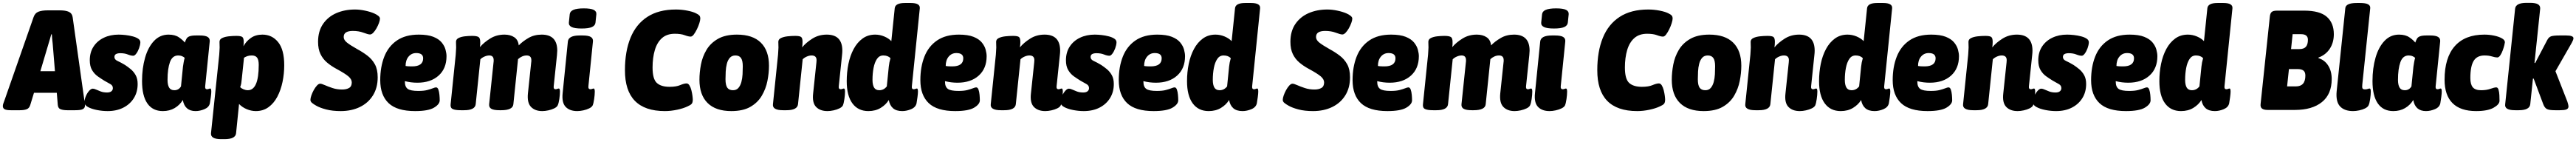

<svg xmlns="http://www.w3.org/2000/svg" viewBox="-58 -775 18192 1001"><path d="M18 2Q-13 2 -25.5 -5Q-38 -12 -38 -27Q-38 -36 -34.5 -45.5Q-31 -55 -27 -66L179 -654Q189 -683 213.5 -692.5Q238 -702 279 -702H365Q406 -702 428.5 -691.5Q451 -681 455 -654L538 -66Q540 -55 541 -45.5Q542 -36 542 -29Q541 -13 526.5 -5.5Q512 2 473 2H417Q390 2 371 -4.5Q352 -11 350 -36L343 -121H182L156 -36Q149 -12 130.5 -5Q112 2 83 2ZM285 -468 227 -273H330L314 -468Q312 -483 310.5 -499.5Q309 -516 308 -533H304Q299 -516 294.5 -499.5Q290 -483 285 -468Z M702 8Q665 8 626.5 0.5Q588 -7 562.5 -21Q537 -35 538 -55Q539 -76 548.5 -98Q558 -120 571.5 -135Q585 -150 597 -150Q607 -150 621 -143.5Q635 -137 654 -130Q673 -123 698 -123Q718 -123 728.5 -131.5Q739 -140 739 -154Q739 -173 720 -183Q701 -193 679 -206Q656 -220 632 -237Q608 -254 592 -281Q576 -308 576 -350Q576 -406 602.5 -446.5Q629 -487 675 -509Q721 -531 779 -531Q802 -531 828.5 -528Q855 -525 879.5 -518.5Q904 -512 919 -501.5Q934 -491 933 -475Q932 -457 924 -435Q916 -413 904.5 -397.5Q893 -382 883 -382Q867 -382 844.5 -391Q822 -400 791 -400Q773 -400 761.5 -394Q750 -388 750 -373Q750 -355 772.5 -345Q795 -335 825 -317Q845 -304 865.5 -287Q886 -270 900 -245Q914 -220 914 -183Q914 -126 887 -83Q860 -40 812.5 -16Q765 8 702 8Z M1092 8Q1020 8 982.5 -46Q945 -100 945 -204Q945 -294 966.5 -368.5Q988 -443 1030 -487Q1072 -531 1132 -531Q1178 -531 1206 -511.5Q1234 -492 1247 -475Q1253 -492 1259.5 -503Q1266 -514 1281.5 -519.5Q1297 -525 1327 -525H1352Q1392 -525 1408.5 -514.5Q1425 -504 1423 -483L1391 -168Q1388 -146 1404 -146Q1411 -146 1416.5 -148.5Q1422 -151 1427 -151Q1430 -151 1432 -146.5Q1434 -142 1434 -129Q1434 -116 1430.5 -89.5Q1427 -63 1424 -47Q1418 -19 1386 -5.5Q1354 8 1323 8Q1247 8 1233 -70Q1211 -34 1175 -13Q1139 8 1092 8ZM1173 -139Q1204 -139 1220 -166L1234 -305Q1236 -319 1239 -336Q1242 -353 1246 -367Q1241 -373 1228.5 -378.5Q1216 -384 1200 -384Q1159 -384 1142 -337Q1125 -290 1125 -212Q1125 -177 1136 -158Q1147 -139 1173 -139Z M1504 206Q1428 206 1432 164L1490 -389Q1490 -397 1491.5 -413Q1493 -429 1493 -440Q1493 -450 1492.5 -459.5Q1492 -469 1492 -480Q1492 -498 1511 -507Q1530 -516 1557.5 -519Q1585 -522 1611 -522Q1641 -522 1652 -515Q1663 -508 1663 -480Q1663 -465 1661 -449Q1680 -484 1713.5 -507.5Q1747 -531 1795 -531Q1863 -531 1906 -478Q1949 -425 1949 -315Q1949 -255 1937 -197.5Q1925 -140 1900.5 -93.5Q1876 -47 1838 -19.5Q1800 8 1749 8Q1716 8 1684 -5.5Q1652 -19 1630 -42L1609 164Q1605 206 1527 206ZM1692 -139Q1769 -139 1769 -318Q1769 -353 1757.5 -368.5Q1746 -384 1720 -384Q1702 -384 1689 -379.5Q1676 -375 1665 -368L1649 -216Q1648 -202 1645.5 -187.5Q1643 -173 1638 -161Q1646 -152 1661.5 -145.5Q1677 -139 1692 -139Z M2348 8Q2289 8 2245 -3.5Q2201 -15 2175 -30Q2157 -40 2145.5 -49.5Q2134 -59 2134 -71Q2134 -83 2140.5 -102Q2147 -121 2157.5 -140Q2168 -159 2180 -172Q2192 -185 2203 -185Q2213 -185 2235.5 -175Q2258 -165 2289.5 -154.5Q2321 -144 2358 -144Q2388 -144 2407 -155Q2426 -166 2426 -194Q2426 -216 2403 -236Q2380 -256 2317 -290Q2280 -310 2251 -334.5Q2222 -359 2205 -394Q2188 -429 2188 -480Q2188 -555 2223 -606Q2258 -657 2317 -682.5Q2376 -708 2449 -708Q2482 -708 2520 -700Q2558 -692 2585 -680Q2601 -673 2613 -663.5Q2625 -654 2625 -644Q2625 -632 2618 -613Q2611 -594 2600.5 -575.5Q2590 -557 2578 -544.5Q2566 -532 2555 -532Q2541 -532 2508.5 -544.5Q2476 -557 2433 -557Q2403 -557 2386 -547Q2369 -537 2369 -514Q2369 -493 2392.5 -474.5Q2416 -456 2464 -429Q2503 -408 2536 -383Q2569 -358 2589 -322Q2609 -286 2609 -230Q2609 -156 2575.5 -102.5Q2542 -49 2483 -20.5Q2424 8 2348 8Z M2873 8Q2745 8 2686 -48Q2627 -104 2627 -210Q2627 -303 2655.5 -375.5Q2684 -448 2744.5 -489.5Q2805 -531 2899 -531Q2963 -531 3002 -515.5Q3041 -500 3061 -475.5Q3081 -451 3088 -425Q3095 -399 3095 -379Q3095 -292 3039 -242Q2983 -192 2889 -192Q2844 -192 2801 -203V-199Q2801 -163 2821 -148.5Q2841 -134 2896 -134Q2935 -134 2959.5 -140.5Q2984 -147 2999 -153Q3014 -159 3021 -159Q3032 -159 3037.5 -143.5Q3043 -128 3045 -106.5Q3047 -85 3047 -68Q3047 -40 3006.5 -16Q2966 8 2873 8ZM2852 -307Q2930 -307 2930 -364Q2930 -401 2881 -401Q2848 -401 2827 -376Q2806 -351 2806 -310Q2817 -308 2829 -307.5Q2841 -307 2852 -307Z M3771 8Q3720 8 3691.5 -21.5Q3663 -51 3670 -118L3693 -335Q3694 -340 3694 -343.5Q3694 -347 3694 -351Q3694 -384 3661 -384Q3629 -384 3600 -358L3567 -40Q3563 2 3481 2H3470Q3429 2 3411.5 -8Q3394 -18 3396 -40L3427 -335Q3428 -341 3428 -344Q3428 -347 3428 -351Q3428 -384 3397 -384Q3381 -384 3363.5 -376.5Q3346 -369 3334 -357L3301 -40Q3296 2 3219 2H3196Q3156 2 3138.5 -6.5Q3121 -15 3124 -40L3160 -389Q3160 -397 3161.5 -413Q3163 -429 3163 -440Q3163 -450 3162.5 -459.5Q3162 -469 3162 -480Q3162 -498 3180 -507Q3198 -516 3224.5 -519Q3251 -522 3276 -522Q3306 -522 3319.5 -515Q3333 -508 3333 -480Q3334 -463 3331 -443Q3359 -476 3403.5 -503.5Q3448 -531 3504 -531Q3546 -531 3573.5 -512.5Q3601 -494 3605 -455Q3632 -483 3673 -507Q3714 -531 3767 -531Q3877 -531 3877 -418Q3877 -411 3876 -403Q3875 -395 3875 -387L3852 -168Q3849 -146 3865 -146Q3872 -146 3877.5 -148.5Q3883 -151 3888 -151Q3896 -151 3896 -129Q3896 -107 3891.5 -76.5Q3887 -46 3880 -32Q3874 -20 3855.5 -11Q3837 -2 3814 3Q3791 8 3771 8Z M4018 8Q3965 8 3936.5 -21.5Q3908 -51 3915 -118L3952 -483Q3957 -525 4035 -525H4056Q4097 -525 4114 -514.5Q4131 -504 4129 -483L4097 -168Q4094 -146 4112 -146Q4118 -146 4124 -148.5Q4130 -151 4134 -151Q4142 -151 4142 -129Q4142 -107 4137.5 -76.5Q4133 -46 4127 -32Q4121 -20 4102.5 -11Q4084 -2 4061 3Q4038 8 4018 8ZM4049 -574Q4000 -574 3978.5 -584.5Q3957 -595 3959 -616L3965 -674Q3967 -695 3991 -705.5Q4015 -716 4064 -716Q4114 -716 4134.5 -705.5Q4155 -695 4153 -674L4147 -616Q4145 -595 4122 -584.5Q4099 -574 4049 -574Z M4637 8Q4354 8 4355 -281Q4355 -412 4394 -508Q4433 -604 4513 -656Q4593 -708 4715 -708Q4755 -708 4796 -700Q4837 -692 4859 -680Q4874 -673 4880.5 -665.5Q4887 -658 4887 -644Q4887 -633 4880.5 -612Q4874 -591 4863.5 -569.5Q4853 -548 4841.5 -532.5Q4830 -517 4819 -517Q4803 -517 4776.5 -527Q4750 -537 4707 -537Q4651 -537 4616.5 -506.5Q4582 -476 4566 -422Q4550 -368 4550 -299Q4550 -218 4580 -190.5Q4610 -163 4670 -163Q4717 -163 4745 -175Q4773 -187 4790 -187Q4802 -187 4810.5 -173Q4819 -159 4824 -139.5Q4829 -120 4831.5 -101Q4834 -82 4834 -73Q4834 -52 4826 -43Q4818 -34 4797 -25Q4768 -11 4723.5 -1.5Q4679 8 4637 8Z M5106 8Q4996 8 4938.5 -49Q4881 -106 4881 -213Q4881 -264 4891.5 -319.5Q4902 -375 4930.5 -423Q4959 -471 5011.5 -501Q5064 -531 5146 -531Q5257 -531 5314.5 -474.5Q5372 -418 5372 -312Q5372 -260 5361 -204.5Q5350 -149 5321.5 -100.5Q5293 -52 5241 -22Q5189 8 5106 8ZM5118 -139Q5142 -139 5156 -155Q5170 -171 5177 -196.5Q5184 -222 5185.5 -251.5Q5187 -281 5187 -308Q5187 -348 5174.5 -366Q5162 -384 5135 -384Q5110 -384 5095.5 -367.5Q5081 -351 5074.5 -325.5Q5068 -300 5066.5 -271Q5065 -242 5065 -217Q5065 -175 5077.5 -157Q5090 -139 5118 -139Z M5785 8Q5733 8 5704.5 -21.5Q5676 -51 5684 -118L5707 -335Q5707 -340 5707.5 -343.5Q5708 -347 5708 -351Q5708 -384 5673 -384Q5657 -384 5639.5 -376.5Q5622 -369 5610 -357L5577 -40Q5572 2 5495 2H5472Q5395 2 5400 -40L5436 -389Q5436 -397 5437.5 -413Q5439 -429 5439 -440Q5439 -450 5438.5 -459.5Q5438 -469 5438 -480Q5438 -498 5457 -507Q5476 -516 5503.5 -519Q5531 -522 5557 -522Q5587 -522 5598 -515Q5609 -508 5609 -480Q5609 -460 5606 -441Q5633 -474 5678 -502.5Q5723 -531 5780 -531Q5890 -531 5890 -418Q5890 -411 5889.5 -403Q5889 -395 5888 -387L5865 -168Q5862 -146 5879 -146Q5885 -146 5891 -148.5Q5897 -151 5901 -151Q5909 -151 5909 -129Q5909 -107 5904.5 -76.5Q5900 -46 5894 -32Q5888 -20 5869.5 -11Q5851 -2 5828 3Q5805 8 5785 8Z M6074 8Q6001 8 5961 -46.5Q5921 -101 5921 -203Q5921 -266 5933 -324.5Q5945 -383 5970 -429.5Q5995 -476 6033 -503.5Q6071 -531 6122 -531Q6155 -531 6186 -518Q6217 -505 6236 -485L6260 -717Q6264 -754 6332 -754H6373Q6441 -754 6437 -716L6381 -168Q6378 -146 6394 -146Q6401 -146 6406.5 -148.5Q6412 -151 6417 -151Q6420 -151 6422 -146.5Q6424 -142 6424 -129Q6424 -116 6420.5 -89.5Q6417 -63 6414 -47Q6408 -19 6376 -5.5Q6344 8 6313 8Q6271 8 6248 -12Q6225 -32 6218 -70Q6198 -37 6161 -14.5Q6124 8 6074 8ZM6151 -139Q6183 -139 6204 -166L6218 -305Q6221 -335 6230 -365Q6212 -384 6179 -384Q6151 -384 6134.5 -359.5Q6118 -335 6110.5 -296Q6103 -257 6103 -212Q6103 -177 6114 -158Q6125 -139 6151 -139Z M6687 8Q6559 8 6500 -48Q6441 -104 6441 -210Q6441 -303 6469.5 -375.5Q6498 -448 6558.5 -489.5Q6619 -531 6713 -531Q6777 -531 6816 -515.5Q6855 -500 6875 -475.5Q6895 -451 6902 -425Q6909 -399 6909 -379Q6909 -292 6853 -242Q6797 -192 6703 -192Q6658 -192 6615 -203V-199Q6615 -163 6635 -148.5Q6655 -134 6710 -134Q6749 -134 6773.5 -140.5Q6798 -147 6813 -153Q6828 -159 6835 -159Q6846 -159 6851.5 -143.5Q6857 -128 6859 -106.5Q6861 -85 6861 -68Q6861 -40 6820.5 -16Q6780 8 6687 8ZM6666 -307Q6744 -307 6744 -364Q6744 -401 6695 -401Q6662 -401 6641 -376Q6620 -351 6620 -310Q6631 -308 6643 -307.5Q6655 -307 6666 -307Z M7323 8Q7271 8 7242.5 -21.5Q7214 -51 7222 -118L7245 -335Q7245 -340 7245.5 -343.5Q7246 -347 7246 -351Q7246 -384 7211 -384Q7195 -384 7177.5 -376.5Q7160 -369 7148 -357L7115 -40Q7110 2 7033 2H7010Q6933 2 6938 -40L6974 -389Q6974 -397 6975.5 -413Q6977 -429 6977 -440Q6977 -450 6976.5 -459.5Q6976 -469 6976 -480Q6976 -498 6995 -507Q7014 -516 7041.5 -519Q7069 -522 7095 -522Q7125 -522 7136 -515Q7147 -508 7147 -480Q7147 -460 7144 -441Q7171 -474 7216 -502.5Q7261 -531 7318 -531Q7428 -531 7428 -418Q7428 -411 7427.5 -403Q7427 -395 7426 -387L7403 -168Q7400 -146 7417 -146Q7423 -146 7429 -148.5Q7435 -151 7439 -151Q7447 -151 7447 -129Q7447 -107 7442.5 -76.5Q7438 -46 7432 -32Q7426 -20 7407.5 -11Q7389 -2 7366 3Q7343 8 7323 8Z M7595 8Q7558 8 7519.5 0.5Q7481 -7 7455.5 -21Q7430 -35 7431 -55Q7432 -76 7441.5 -98Q7451 -120 7464.5 -135Q7478 -150 7490 -150Q7500 -150 7514 -143.5Q7528 -137 7547 -130Q7566 -123 7591 -123Q7611 -123 7621.5 -131.5Q7632 -140 7632 -154Q7632 -173 7613 -183Q7594 -193 7572 -206Q7549 -220 7525 -237Q7501 -254 7485 -281Q7469 -308 7469 -350Q7469 -406 7495.5 -446.5Q7522 -487 7568 -509Q7614 -531 7672 -531Q7695 -531 7721.5 -528Q7748 -525 7772.5 -518.5Q7797 -512 7812 -501.5Q7827 -491 7826 -475Q7825 -457 7817 -435Q7809 -413 7797.5 -397.5Q7786 -382 7776 -382Q7760 -382 7737.5 -391Q7715 -400 7684 -400Q7666 -400 7654.5 -394Q7643 -388 7643 -373Q7643 -355 7665.5 -345Q7688 -335 7718 -317Q7738 -304 7758.5 -287Q7779 -270 7793 -245Q7807 -220 7807 -183Q7807 -126 7780 -83Q7753 -40 7705.5 -16Q7658 8 7595 8Z M8088 8Q7960 8 7901 -48Q7842 -104 7842 -210Q7842 -303 7870.5 -375.5Q7899 -448 7959.5 -489.5Q8020 -531 8114 -531Q8178 -531 8217 -515.5Q8256 -500 8276 -475.5Q8296 -451 8303 -425Q8310 -399 8310 -379Q8310 -292 8254 -242Q8198 -192 8104 -192Q8059 -192 8016 -203V-199Q8016 -163 8036 -148.5Q8056 -134 8111 -134Q8150 -134 8174.5 -140.5Q8199 -147 8214 -153Q8229 -159 8236 -159Q8247 -159 8252.5 -143.5Q8258 -128 8260 -106.5Q8262 -85 8262 -68Q8262 -40 8221.5 -16Q8181 8 8088 8ZM8067 -307Q8145 -307 8145 -364Q8145 -401 8096 -401Q8063 -401 8042 -376Q8021 -351 8021 -310Q8032 -308 8044 -307.5Q8056 -307 8067 -307Z M8477 8Q8404 8 8364 -46.5Q8324 -101 8324 -203Q8324 -266 8336 -324.5Q8348 -383 8373 -429.5Q8398 -476 8436 -503.5Q8474 -531 8525 -531Q8558 -531 8589 -518Q8620 -505 8639 -485L8663 -717Q8667 -754 8735 -754H8776Q8844 -754 8840 -716L8784 -168Q8781 -146 8797 -146Q8804 -146 8809.5 -148.5Q8815 -151 8820 -151Q8823 -151 8825 -146.5Q8827 -142 8827 -129Q8827 -116 8823.5 -89.5Q8820 -63 8817 -47Q8811 -19 8779 -5.5Q8747 8 8716 8Q8674 8 8651 -12Q8628 -32 8621 -70Q8601 -37 8564 -14.5Q8527 8 8477 8ZM8554 -139Q8586 -139 8607 -166L8621 -305Q8624 -335 8633 -365Q8615 -384 8582 -384Q8554 -384 8537.5 -359.5Q8521 -335 8513.5 -296Q8506 -257 8506 -212Q8506 -177 8517 -158Q8528 -139 8554 -139Z M9214 8Q9155 8 9111 -3.5Q9067 -15 9041 -30Q9023 -40 9011.5 -49.5Q9000 -59 9000 -71Q9000 -83 9006.5 -102Q9013 -121 9023.5 -140Q9034 -159 9046 -172Q9058 -185 9069 -185Q9079 -185 9101.5 -175Q9124 -165 9155.5 -154.5Q9187 -144 9224 -144Q9254 -144 9273 -155Q9292 -166 9292 -194Q9292 -216 9269 -236Q9246 -256 9183 -290Q9146 -310 9117 -334.5Q9088 -359 9071 -394Q9054 -429 9054 -480Q9054 -555 9089 -606Q9124 -657 9183 -682.5Q9242 -708 9315 -708Q9348 -708 9386 -700Q9424 -692 9451 -680Q9467 -673 9479 -663.5Q9491 -654 9491 -644Q9491 -632 9484 -613Q9477 -594 9466.5 -575.5Q9456 -557 9444 -544.5Q9432 -532 9421 -532Q9407 -532 9374.5 -544.5Q9342 -557 9299 -557Q9269 -557 9252 -547Q9235 -537 9235 -514Q9235 -493 9258.5 -474.5Q9282 -456 9330 -429Q9369 -408 9402 -383Q9435 -358 9455 -322Q9475 -286 9475 -230Q9475 -156 9441.5 -102.5Q9408 -49 9349 -20.5Q9290 8 9214 8Z M9739 8Q9611 8 9552 -48Q9493 -104 9493 -210Q9493 -303 9521.5 -375.5Q9550 -448 9610.5 -489.5Q9671 -531 9765 -531Q9829 -531 9868 -515.5Q9907 -500 9927 -475.5Q9947 -451 9954 -425Q9961 -399 9961 -379Q9961 -292 9905 -242Q9849 -192 9755 -192Q9710 -192 9667 -203V-199Q9667 -163 9687 -148.5Q9707 -134 9762 -134Q9801 -134 9825.5 -140.5Q9850 -147 9865 -153Q9880 -159 9887 -159Q9898 -159 9903.5 -143.5Q9909 -128 9911 -106.5Q9913 -85 9913 -68Q9913 -40 9872.5 -16Q9832 8 9739 8ZM9718 -307Q9796 -307 9796 -364Q9796 -401 9747 -401Q9714 -401 9693 -376Q9672 -351 9672 -310Q9683 -308 9695 -307.5Q9707 -307 9718 -307Z M10637 8Q10586 8 10557.5 -21.5Q10529 -51 10536 -118L10559 -335Q10560 -340 10560 -343.5Q10560 -347 10560 -351Q10560 -384 10527 -384Q10495 -384 10466 -358L10433 -40Q10429 2 10347 2H10336Q10295 2 10277.5 -8Q10260 -18 10262 -40L10293 -335Q10294 -341 10294 -344Q10294 -347 10294 -351Q10294 -384 10263 -384Q10247 -384 10229.5 -376.5Q10212 -369 10200 -357L10167 -40Q10162 2 10085 2H10062Q10022 2 10004.5 -6.5Q9987 -15 9990 -40L10026 -389Q10026 -397 10027.5 -413Q10029 -429 10029 -440Q10029 -450 10028.5 -459.5Q10028 -469 10028 -480Q10028 -498 10046 -507Q10064 -516 10090.5 -519Q10117 -522 10142 -522Q10172 -522 10185.5 -515Q10199 -508 10199 -480Q10200 -463 10197 -443Q10225 -476 10269.5 -503.5Q10314 -531 10370 -531Q10412 -531 10439.5 -512.5Q10467 -494 10471 -455Q10498 -483 10539 -507Q10580 -531 10633 -531Q10743 -531 10743 -418Q10743 -411 10742 -403Q10741 -395 10741 -387L10718 -168Q10715 -146 10731 -146Q10738 -146 10743.5 -148.5Q10749 -151 10754 -151Q10762 -151 10762 -129Q10762 -107 10757.5 -76.5Q10753 -46 10746 -32Q10740 -20 10721.5 -11Q10703 -2 10680 3Q10657 8 10637 8Z M10884 8Q10831 8 10802.5 -21.5Q10774 -51 10781 -118L10818 -483Q10823 -525 10901 -525H10922Q10963 -525 10980 -514.5Q10997 -504 10995 -483L10963 -168Q10960 -146 10978 -146Q10984 -146 10990 -148.5Q10996 -151 11000 -151Q11008 -151 11008 -129Q11008 -107 11003.5 -76.5Q10999 -46 10993 -32Q10987 -20 10968.5 -11Q10950 -2 10927 3Q10904 8 10884 8ZM10915 -574Q10866 -574 10844.5 -584.5Q10823 -595 10825 -616L10831 -674Q10833 -695 10857 -705.5Q10881 -716 10930 -716Q10980 -716 11000.5 -705.5Q11021 -695 11019 -674L11013 -616Q11011 -595 10988 -584.5Q10965 -574 10915 -574Z M11503 8Q11220 8 11221 -281Q11221 -412 11260 -508Q11299 -604 11379 -656Q11459 -708 11581 -708Q11621 -708 11662 -700Q11703 -692 11725 -680Q11740 -673 11746.5 -665.5Q11753 -658 11753 -644Q11753 -633 11746.5 -612Q11740 -591 11729.5 -569.5Q11719 -548 11707.5 -532.5Q11696 -517 11685 -517Q11669 -517 11642.5 -527Q11616 -537 11573 -537Q11517 -537 11482.5 -506.5Q11448 -476 11432 -422Q11416 -368 11416 -299Q11416 -218 11446 -190.5Q11476 -163 11536 -163Q11583 -163 11611 -175Q11639 -187 11656 -187Q11668 -187 11676.5 -173Q11685 -159 11690 -139.5Q11695 -120 11697.5 -101Q11700 -82 11700 -73Q11700 -52 11692 -43Q11684 -34 11663 -25Q11634 -11 11589.5 -1.5Q11545 8 11503 8Z M11972 8Q11862 8 11804.5 -49Q11747 -106 11747 -213Q11747 -264 11757.5 -319.5Q11768 -375 11796.5 -423Q11825 -471 11877.5 -501Q11930 -531 12012 -531Q12123 -531 12180.5 -474.5Q12238 -418 12238 -312Q12238 -260 12227 -204.5Q12216 -149 12187.5 -100.5Q12159 -52 12107 -22Q12055 8 11972 8ZM11984 -139Q12008 -139 12022 -155Q12036 -171 12043 -196.5Q12050 -222 12051.5 -251.5Q12053 -281 12053 -308Q12053 -348 12040.5 -366Q12028 -384 12001 -384Q11976 -384 11961.5 -367.5Q11947 -351 11940.5 -325.5Q11934 -300 11932.5 -271Q11931 -242 11931 -217Q11931 -175 11943.5 -157Q11956 -139 11984 -139Z M12651 8Q12599 8 12570.5 -21.5Q12542 -51 12550 -118L12573 -335Q12573 -340 12573.5 -343.5Q12574 -347 12574 -351Q12574 -384 12539 -384Q12523 -384 12505.5 -376.5Q12488 -369 12476 -357L12443 -40Q12438 2 12361 2H12338Q12261 2 12266 -40L12302 -389Q12302 -397 12303.5 -413Q12305 -429 12305 -440Q12305 -450 12304.5 -459.5Q12304 -469 12304 -480Q12304 -498 12323 -507Q12342 -516 12369.5 -519Q12397 -522 12423 -522Q12453 -522 12464 -515Q12475 -508 12475 -480Q12475 -460 12472 -441Q12499 -474 12544 -502.5Q12589 -531 12646 -531Q12756 -531 12756 -418Q12756 -411 12755.5 -403Q12755 -395 12754 -387L12731 -168Q12728 -146 12745 -146Q12751 -146 12757 -148.5Q12763 -151 12767 -151Q12775 -151 12775 -129Q12775 -107 12770.5 -76.5Q12766 -46 12760 -32Q12754 -20 12735.5 -11Q12717 -2 12694 3Q12671 8 12651 8Z M12940 8Q12867 8 12827 -46.5Q12787 -101 12787 -203Q12787 -266 12799 -324.5Q12811 -383 12836 -429.5Q12861 -476 12899 -503.5Q12937 -531 12988 -531Q13021 -531 13052 -518Q13083 -505 13102 -485L13126 -717Q13130 -754 13198 -754H13239Q13307 -754 13303 -716L13247 -168Q13244 -146 13260 -146Q13267 -146 13272.5 -148.5Q13278 -151 13283 -151Q13286 -151 13288 -146.5Q13290 -142 13290 -129Q13290 -116 13286.5 -89.5Q13283 -63 13280 -47Q13274 -19 13242 -5.5Q13210 8 13179 8Q13137 8 13114 -12Q13091 -32 13084 -70Q13064 -37 13027 -14.5Q12990 8 12940 8ZM13017 -139Q13049 -139 13070 -166L13084 -305Q13087 -335 13096 -365Q13078 -384 13045 -384Q13017 -384 13000.5 -359.5Q12984 -335 12976.5 -296Q12969 -257 12969 -212Q12969 -177 12980 -158Q12991 -139 13017 -139Z M13553 8Q13425 8 13366 -48Q13307 -104 13307 -210Q13307 -303 13335.5 -375.5Q13364 -448 13424.5 -489.5Q13485 -531 13579 -531Q13643 -531 13682 -515.5Q13721 -500 13741 -475.5Q13761 -451 13768 -425Q13775 -399 13775 -379Q13775 -292 13719 -242Q13663 -192 13569 -192Q13524 -192 13481 -203V-199Q13481 -163 13501 -148.5Q13521 -134 13576 -134Q13615 -134 13639.5 -140.5Q13664 -147 13679 -153Q13694 -159 13701 -159Q13712 -159 13717.5 -143.5Q13723 -128 13725 -106.5Q13727 -85 13727 -68Q13727 -40 13686.5 -16Q13646 8 13553 8ZM13532 -307Q13610 -307 13610 -364Q13610 -401 13561 -401Q13528 -401 13507 -376Q13486 -351 13486 -310Q13497 -308 13509 -307.5Q13521 -307 13532 -307Z M14189 8Q14137 8 14108.5 -21.5Q14080 -51 14088 -118L14111 -335Q14111 -340 14111.5 -343.5Q14112 -347 14112 -351Q14112 -384 14077 -384Q14061 -384 14043.5 -376.5Q14026 -369 14014 -357L13981 -40Q13976 2 13899 2H13876Q13799 2 13804 -40L13840 -389Q13840 -397 13841.5 -413Q13843 -429 13843 -440Q13843 -450 13842.5 -459.5Q13842 -469 13842 -480Q13842 -498 13861 -507Q13880 -516 13907.5 -519Q13935 -522 13961 -522Q13991 -522 14002 -515Q14013 -508 14013 -480Q14013 -460 14010 -441Q14037 -474 14082 -502.5Q14127 -531 14184 -531Q14294 -531 14294 -418Q14294 -411 14293.5 -403Q14293 -395 14292 -387L14269 -168Q14266 -146 14283 -146Q14289 -146 14295 -148.5Q14301 -151 14305 -151Q14313 -151 14313 -129Q14313 -107 14308.5 -76.5Q14304 -46 14298 -32Q14292 -20 14273.5 -11Q14255 -2 14232 3Q14209 8 14189 8Z M14461 8Q14424 8 14385.5 0.5Q14347 -7 14321.5 -21Q14296 -35 14297 -55Q14298 -76 14307.5 -98Q14317 -120 14330.5 -135Q14344 -150 14356 -150Q14366 -150 14380 -143.5Q14394 -137 14413 -130Q14432 -123 14457 -123Q14477 -123 14487.5 -131.5Q14498 -140 14498 -154Q14498 -173 14479 -183Q14460 -193 14438 -206Q14415 -220 14391 -237Q14367 -254 14351 -281Q14335 -308 14335 -350Q14335 -406 14361.5 -446.5Q14388 -487 14434 -509Q14480 -531 14538 -531Q14561 -531 14587.5 -528Q14614 -525 14638.5 -518.5Q14663 -512 14678 -501.5Q14693 -491 14692 -475Q14691 -457 14683 -435Q14675 -413 14663.5 -397.5Q14652 -382 14642 -382Q14626 -382 14603.5 -391Q14581 -400 14550 -400Q14532 -400 14520.5 -394Q14509 -388 14509 -373Q14509 -355 14531.5 -345Q14554 -335 14584 -317Q14604 -304 14624.5 -287Q14645 -270 14659 -245Q14673 -220 14673 -183Q14673 -126 14646 -83Q14619 -40 14571.5 -16Q14524 8 14461 8Z M14954 8Q14826 8 14767 -48Q14708 -104 14708 -210Q14708 -303 14736.5 -375.5Q14765 -448 14825.5 -489.5Q14886 -531 14980 -531Q15044 -531 15083 -515.5Q15122 -500 15142 -475.5Q15162 -451 15169 -425Q15176 -399 15176 -379Q15176 -292 15120 -242Q15064 -192 14970 -192Q14925 -192 14882 -203V-199Q14882 -163 14902 -148.5Q14922 -134 14977 -134Q15016 -134 15040.5 -140.5Q15065 -147 15080 -153Q15095 -159 15102 -159Q15113 -159 15118.5 -143.5Q15124 -128 15126 -106.5Q15128 -85 15128 -68Q15128 -40 15087.5 -16Q15047 8 14954 8ZM14933 -307Q15011 -307 15011 -364Q15011 -401 14962 -401Q14929 -401 14908 -376Q14887 -351 14887 -310Q14898 -308 14910 -307.5Q14922 -307 14933 -307Z M15343 8Q15270 8 15230 -46.5Q15190 -101 15190 -203Q15190 -266 15202 -324.5Q15214 -383 15239 -429.5Q15264 -476 15302 -503.5Q15340 -531 15391 -531Q15424 -531 15455 -518Q15486 -505 15505 -485L15529 -717Q15533 -754 15601 -754H15642Q15710 -754 15706 -716L15650 -168Q15647 -146 15663 -146Q15670 -146 15675.5 -148.5Q15681 -151 15686 -151Q15689 -151 15691 -146.5Q15693 -142 15693 -129Q15693 -116 15689.5 -89.5Q15686 -63 15683 -47Q15677 -19 15645 -5.5Q15613 8 15582 8Q15540 8 15517 -12Q15494 -32 15487 -70Q15467 -37 15430 -14.5Q15393 8 15343 8ZM15420 -139Q15452 -139 15473 -166L15487 -305Q15490 -335 15499 -365Q15481 -384 15448 -384Q15420 -384 15403.5 -359.5Q15387 -335 15379.5 -296Q15372 -257 15372 -212Q15372 -177 15383 -158Q15394 -139 15420 -139Z M15955 0Q15927 0 15914.5 -10Q15902 -20 15905 -43L15970 -657Q15972 -680 15982.5 -690Q15993 -700 16021 -700H16213Q16323 -700 16372.5 -656.5Q16422 -613 16422 -534Q16422 -475 16393.5 -431.5Q16365 -388 16313 -369L16314 -365Q16357 -352 16382 -313Q16407 -274 16407 -218Q16407 -111 16338 -55.5Q16269 0 16147 0ZM16120 -429H16179Q16210 -429 16224.5 -445Q16239 -461 16239 -495Q16239 -534 16191 -534H16131ZM16092 -166H16154Q16221 -166 16221 -242Q16221 -267 16207.5 -277.5Q16194 -288 16167 -288H16105Z M16558 8Q16497 8 16466 -25Q16435 -58 16442 -132L16503 -717Q16506 -754 16584 -754H16607Q16647 -754 16664 -744.5Q16681 -735 16679 -717L16623 -179Q16621 -161 16624 -153Q16627 -145 16643 -145Q16653 -145 16661.5 -148Q16670 -151 16675 -151Q16683 -151 16683 -129Q16683 -107 16678.5 -76.5Q16674 -46 16667 -32Q16661 -20 16643 -11Q16625 -2 16601.5 3Q16578 8 16558 8Z M16842 8Q16770 8 16732.5 -46Q16695 -100 16695 -204Q16695 -294 16716.5 -368.5Q16738 -443 16780 -487Q16822 -531 16882 -531Q16928 -531 16956 -511.5Q16984 -492 16997 -475Q17003 -492 17009.5 -503Q17016 -514 17031.5 -519.5Q17047 -525 17077 -525H17102Q17142 -525 17158.5 -514.5Q17175 -504 17173 -483L17141 -168Q17138 -146 17154 -146Q17161 -146 17166.5 -148.5Q17172 -151 17177 -151Q17180 -151 17182 -146.5Q17184 -142 17184 -129Q17184 -116 17180.5 -89.5Q17177 -63 17174 -47Q17168 -19 17136 -5.5Q17104 8 17073 8Q16997 8 16983 -70Q16961 -34 16925 -13Q16889 8 16842 8ZM16923 -139Q16954 -139 16970 -166L16984 -305Q16986 -319 16989 -336Q16992 -353 16996 -367Q16991 -373 16978.5 -378.5Q16966 -384 16950 -384Q16909 -384 16892 -337Q16875 -290 16875 -212Q16875 -177 16886 -158Q16897 -139 16923 -139Z M17427 8Q17316 8 17260 -48Q17204 -104 17204 -213Q17204 -368 17276 -449.5Q17348 -531 17485 -531Q17520 -531 17553.5 -524Q17587 -517 17608.5 -505Q17630 -493 17630 -477Q17630 -473 17626 -456.5Q17622 -440 17614.5 -419.5Q17607 -399 17597 -384.5Q17587 -370 17576 -370Q17562 -370 17539 -377Q17516 -384 17486 -384Q17433 -384 17409.5 -346Q17386 -308 17386 -225Q17386 -180 17403.5 -159.5Q17421 -139 17462 -139Q17500 -139 17528 -149Q17556 -159 17569 -159Q17580 -159 17585 -142.5Q17590 -126 17591 -104Q17592 -82 17592 -65Q17592 -39 17550 -15.5Q17508 8 17427 8Z M17703 2Q17663 2 17646 -8.5Q17629 -19 17632 -40L17702 -713Q17706 -755 17783 -755H17808Q17847 -755 17864 -744.5Q17881 -734 17879 -713L17839 -331H17844L17928 -491Q17939 -513 17956 -519Q17973 -525 18017 -525H18063Q18116 -525 18114 -504Q18113 -493 18102 -473L17987 -273L18071 -59Q18079 -35 18079 -22Q18077 -8 18063 -3Q18049 2 18018 2H17984Q17941 2 17925.5 -7Q17910 -16 17901 -40L17833 -221H17828L17809 -40Q17804 2 17728 2Z"/></svg>

Font: Asap Semi Condensed Semi Condensed Black
Style: Italic
Weight: 900
Width: 4
Italic angle: -6°
Designer: Pablo Cosgaya
Foundry: Omnibus-Type
Version: Version 3.001; ttfautohint (v1.8.4.7-5d5b)